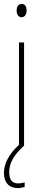

<svg xmlns="http://www.w3.org/2000/svg" viewBox="-20 -744 217 981"><path d="M91 -724C71 -724 65 -706 65 -690C65 -672 73 -656 90 -656C106 -656 116 -670 116 -691C116 -707 110 -724 91 -724ZM27 136C27 88 51 48 103 0V-527H77V-4C30 39 0 88 0 140C0 189 27 217 71 217C85 217 98 214 106 211V188C100 190 84 193 72 193C42 193 27 174 27 136Z"/></svg>

Font: Noto Sans Ethiopic ExtraCondensed Thin
Style: Regular
Weight: 100
Width: 2
Designer: Monotype Design Team
Foundry: Monotype Imaging Inc.
Version: Version 2.102